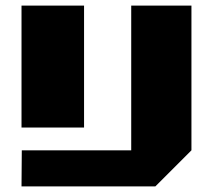

<svg xmlns="http://www.w3.org/2000/svg" viewBox="-20 -668 757 688"><path d="M58.1 -129.4H450.2V-647.9H666V-129.4L536.6 0H57.1ZM57.1 -210.9V-647.9H281.2V-210.9Z"/></svg>

Font: Black Ops One [rus by aLiNcE]
Style: Regular
Weight: 400
Designer: James Grieshaber
Foundry: James Grieshaber
Version: Version 1.002;May 25, 2024;FontCreator 13.0.0.2680 64-bit